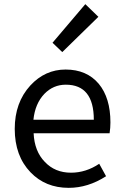

<svg xmlns="http://www.w3.org/2000/svg" viewBox="-20 -892 594 925"><path d="M127 -62Q51 -141 51 -271Q51 -398 126 -480Q197 -557 296 -557Q398 -557 456 -488Q512 -420 512 -302Q512 -276 508 -250H142Q146 -163 196 -112Q245 -60 322 -60Q394 -60 458 -103L491 -43Q404 13 311 13Q199 13 127 -62ZM432 -315Q432 -484 297 -484Q237 -484 194 -440Q149 -393 141 -315ZM233 -686 391 -872 454 -811 280 -641Z"/></svg>

Font: KaiGen Gothic CN Regular
Style: Regular
Weight: 400
Designer: Ryoko NISHIZUKA  (kana & ideographs); Paul D. Hunt (Latin, Greek & Cyrillic); Wenlong ZHANG  (bopomofo); Sandoll Communi
Foundry: Adobe Systems Incorporated
Version: Version 1.002.20150501